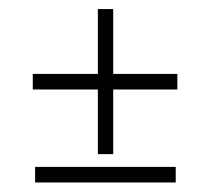

<svg xmlns="http://www.w3.org/2000/svg" viewBox="-20 -516 452 413"><path d="M190.5 -184.5V-496.5H223.5V-184.5ZM50.5 -323.5V-357H361.5V-323.5ZM55.5 -123.5V-157H358V-123.5Z"/></svg>

Font: Imbue 24pt
Style: Bold
Weight: 700
Designer: Tyler Finck
Foundry: Etcetera Type Company
Version: Version 1.102